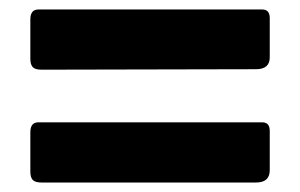

<svg xmlns="http://www.w3.org/2000/svg" viewBox="-20 -553 632 405"><path d="M549 -432Q549 -407 520 -407L68 -406Q54 -406 49 -411.5Q44 -417 44 -429V-512Q44 -533 61 -533H533Q549 -533 549 -515ZM549 -194Q549 -168 520 -168H68Q54 -168 49 -173.5Q44 -179 44 -191V-274Q44 -295 61 -295H533Q549 -295 549 -277Z"/></svg>

Font: Libre Franklin Thin ExtraBold
Style: Regular
Weight: 800
Version: Version 3.000